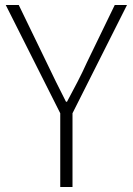

<svg xmlns="http://www.w3.org/2000/svg" viewBox="-20 -748 532 768"><path d="M221 0V-295L3 -728H55L166 -499Q185 -459 204 -420.5Q223 -382 244 -341H248Q270 -382 290 -420.5Q310 -459 328 -499L439 -728H488L270 -295V0Z"/></svg>

Font: Noto Sans HK Thin ExtraLight
Style: Regular
Weight: 250
Version: Version 2.004-H2;hotconv 1.0.118;makeotfexe 2.5.65603